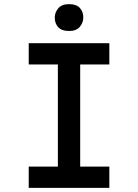

<svg xmlns="http://www.w3.org/2000/svg" viewBox="-20 -909 668 929"><path d="M119 0V-103H260V-597H119V-700H509V-597H368V-103H509V0ZM314 -759Q279 -759 262 -777Q245 -795 245 -824Q245 -849 262 -869Q279 -889 314 -889Q349 -889 366 -871Q383 -853 383 -824Q383 -799 366 -779Q349 -759 314 -759Z"/></svg>

Font: Lexend Exa
Style: Regular
Weight: 400
Designer: Bonnie Shaver-Troup, Thomas Jockin
Foundry: Lexend
Version: Version 1.007